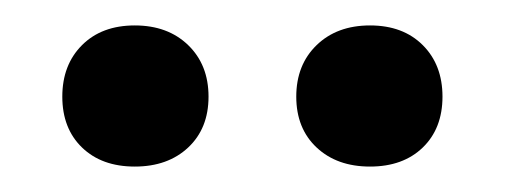

<svg xmlns="http://www.w3.org/2000/svg" viewBox="-20 -621 401 151"><path d="M29 -545Q29 -570 44.5 -585.5Q60 -601 86 -601Q112 -601 128 -585.5Q144 -570 144 -545Q144 -520 128 -505Q112 -490 86 -490Q60 -490 44.5 -505Q29 -520 29 -545ZM213 -545Q213 -570 229 -585.5Q245 -601 271 -601Q297 -601 312.5 -585.5Q328 -570 328 -545Q328 -520 312.5 -505Q297 -490 271 -490Q245 -490 229 -505Q213 -520 213 -545Z"/></svg>

Font: Ysabeau SC Semibold
Style: Regular
Weight: 600
Designer: Christian Thalmann (Catharsis Fonts)
Version: Version 0.003